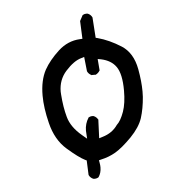

<svg xmlns="http://www.w3.org/2000/svg" viewBox="-43 -516 587 607"><g transform="rotate(-5 250.0 -213.0)"><path d="M232.4 48.8Q240.7 48.8 246.1 44.9Q254.9 31.7 254.9 14.2Q254.9 7.3 253.4 -0.5L252 -8.3L259.8 -10.3Q284.2 -15.6 305.2 -27.8Q327.6 -41 357.4 -71.3Q386.2 -101.1 395.5 -129.4Q404.8 -158.7 407.7 -195.8Q408.2 -204.1 408.2 -212.9Q408.2 -244.6 400.9 -284.7Q391.1 -336.9 355.5 -359.9Q317.9 -383.8 281.2 -393.6L275.4 -395L271 -460Q266.6 -469.2 257.3 -473.1Q255.4 -473.6 252.9 -473.6Q246.1 -473.6 240.7 -470.2L231 -452.1L233.4 -395.5L225.1 -395Q187 -393.1 156.7 -365.7Q126 -337.4 109.9 -308.6Q92.3 -275.9 92.3 -227.5Q92.3 -188.5 104.5 -139.6Q117.7 -85.4 153.1 -54.4Q188.5 -23.4 209 -13.2L213.4 -11.2L215.3 35.2Q219.7 44.4 229 48.3Q231 48.8 232.4 48.8ZM265.6 -278.8Q274.4 -283.2 278.8 -291.5L275.9 -327.6L286.6 -325.7Q318.4 -318.8 333.5 -297.4Q350.1 -274.4 350.1 -221.2Q350.1 -180.7 340.8 -154.3Q330.6 -126 317.9 -114.7Q301.3 -90.3 270 -81.1L258.8 -77.6L261.2 -136.2Q256.8 -145 247.6 -148.9Q245.6 -149.4 244.1 -149.4Q235.8 -149.4 231 -145.5Q219.2 -127.4 219.2 -105Q219.2 -102.1 220.7 -79.6L205.6 -92.3Q171.4 -121.1 162.6 -153.8Q153.8 -185.1 150.9 -226.1Q150.4 -230.5 150.4 -234.9Q150.4 -272.5 174.3 -299.3Q200.7 -328.6 224.6 -335L233.9 -337.9L238.8 -292Q242.7 -283.2 252 -278.8ZM278.8 -291.5Q279.3 -292.5 279.3 -293.5L278.8 -289.6ZM265.6 -278.8H267.6L264.2 -278.3Q265.1 -278.3 265.6 -278.8ZM252 -278.8Q252.4 -278.3 253.4 -278.3L250 -278.8ZM238.8 -292 238.3 -293.5Q238.3 -293 238.8 -292ZM231 -145.5Q230.5 -145 230 -145L231.4 -147Q231 -146 231 -145.5ZM247.6 -148.9H249Q248.5 -148.9 247.6 -148.9ZM261.2 -136.2V-138.2L261.7 -134.3Q261.7 -135.3 261.2 -136.2ZM317.9 -114.7Q317.4 -114.3 316.9 -113.8Z"/></g></svg>

Font: NaikaiFont
Style: Light
Weight: 300
Version: Version 1.89